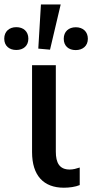

<svg xmlns="http://www.w3.org/2000/svg" viewBox="-88 -853 426 887"><path d="M207 14.2C232.4 14.2 260.7 10.3 280.3 2V-79.1C265.1 -74.2 250.5 -69.8 233.9 -69.8C186.5 -69.8 169.9 -101.1 169.9 -152.3V-551.8H60.1V-150.4C60.1 -42 113.3 14.2 207 14.2ZM-12.7 -622.1C20.5 -622.1 43 -641.6 43 -674.3C43 -707.5 20.5 -727.5 -12.7 -727.5C-45.4 -727.5 -68.4 -707.5 -68.4 -674.3C-68.4 -641.1 -45.4 -622.1 -12.7 -622.1ZM143.1 -623.5 192.4 -832.5H101.1L88.9 -628.4ZM261.7 -621.6C293.9 -621.6 317.9 -640.6 317.9 -673.8C317.9 -707 294.9 -727.1 262.2 -727.1C229.5 -727.1 206.5 -707.5 206.5 -673.8C206.5 -641.1 228.5 -621.6 261.7 -621.6Z"/></svg>

Font: Winston Medium
Style: Regular
Weight: 500
Designer: Vernon Adams, Kim Jin-seong, David Berlow, Cristiano Sobral
Foundry: The Winston Project Authors
Version: Version 3.004